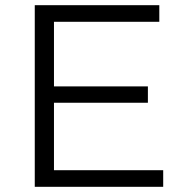

<svg xmlns="http://www.w3.org/2000/svg" viewBox="-20 -720 709 740"><path d="M114 0H609V-64H188V-324H550V-387H188V-636H594V-700H114Z"/></svg>

Font: Malon Grotesk
Style: Regular
Weight: 400
Designer: Julieta Ulanovsky
Foundry: Julieta Ulanovsky
Version: Version 7.200